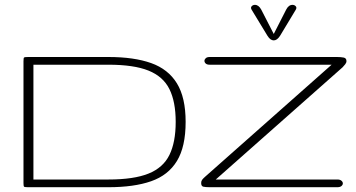

<svg xmlns="http://www.w3.org/2000/svg" viewBox="-20 -782 1489 802"><path d="M97.2 0Q83 0 80.6 -2.2Q78.1 -4.4 78.1 -17.1V-525.9Q78.1 -540 80.6 -542Q83 -543.9 98.1 -543.9H433.1Q539.6 -543.9 611.1 -518.6Q682.6 -493.2 719 -433.8Q755.4 -374.5 755.4 -272.9Q755.4 -168.9 719 -109.4Q682.6 -49.8 611.1 -24.9Q539.6 0 433.1 0ZM119.6 -32.2H433.1Q539.1 -32.2 600.3 -56.9Q661.6 -81.5 687.7 -134.8Q713.9 -188 713.9 -272.9Q713.9 -356.9 687.7 -409.7Q661.6 -462.4 600.3 -487.1Q539.1 -511.7 433.1 -511.7H119.6ZM856 0Q837.9 0 829.1 -2.2Q820.3 -4.4 820.3 -17.6Q820.3 -25.4 824.2 -30.8Q828.1 -36.1 835.9 -43L1365.2 -511.7H856Q844.7 -511.7 839.4 -516.6Q834 -521.5 834 -527.8Q834 -533.7 839.4 -538.8Q844.7 -543.9 856 -543.9H1387.2Q1404.3 -543.9 1415.8 -541.5Q1427.2 -539.1 1427.2 -526.9Q1427.2 -520 1421.9 -513.4Q1416.5 -506.8 1411.1 -501L881.3 -32.2H1389.2Q1400.4 -32.2 1406.2 -27.1Q1412.1 -22 1412.1 -16.1Q1412.1 -9.8 1406.2 -4.9Q1400.4 0 1389.2 0ZM1123.5 -613.3Q1109.4 -613.3 1097.7 -631.8L1031.2 -741.2Q1025.9 -750 1031.2 -755.9Q1036.6 -761.7 1044.9 -761.7Q1060.5 -761.7 1071.3 -741.7L1123.5 -640.1L1175.3 -741.7Q1185.5 -761.7 1201.7 -761.7Q1210 -761.7 1215.3 -755.9Q1220.7 -750 1215.3 -741.2L1149.4 -631.8Q1137.2 -613.3 1123.5 -613.3Z"/></svg>

Font: Gruppo
Style: Regular
Weight: 400
Designer: Vernon Adams
Foundry: Vernon Adams
Version: Version 1.001; ttfautohint (v1.8.4.7-5d5b);gftools[0.9.28]